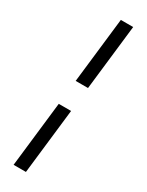

<svg xmlns="http://www.w3.org/2000/svg" viewBox="-267 -819 854 1119"><g transform="rotate(30 160.0 -260.0)"><path d="M128.4 -342.8 178.7 -782.2H261.7L211.4 -342.8ZM192.9 -177.7 142.6 261.7H59.6L109.9 -177.7Z"/></g></svg>

Font: Proza Libre
Style: Medium Italic
Weight: 500
Designer: Jasper de Waard
Foundry: Jasper de Waard
Version: Version 1.000; ttfautohint (v1.4.1.8-43bc)